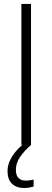

<svg xmlns="http://www.w3.org/2000/svg" viewBox="-20 -734 266 973"><path d="M88.4 0V-713.9H137.2V0ZM60.5 127.4Q60.5 153.8 73.2 167.5Q85.9 181.2 109.9 181.2Q122.1 181.2 133.1 179.4Q144 177.7 150.4 175.8V211.4Q142.1 213.9 129.9 216.3Q117.7 218.8 103 218.8Q63 218.8 40.5 196.8Q18.1 174.8 18.1 133.8Q18.1 107.4 29.1 82.3Q40 57.1 60.1 33.4Q80.1 9.8 107.9 -11.7L137.7 0Q101.6 31.7 81.1 62.3Q60.5 92.8 60.5 127.4Z"/></svg>

Font: Open Sans SemiCondensed Light
Style: Regular
Weight: 300
Width: 4
Designer: Monotype Design Team
Foundry: Monotype Imaging Inc.
Version: Version 3.000